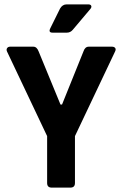

<svg xmlns="http://www.w3.org/2000/svg" viewBox="-20 -856 557 876"><path d="M284 -836H383Q393 -836 396 -830Q399 -824 393 -816L312 -720Q301 -707 285 -707H220Q199 -707 210 -728L254 -817Q265 -836 284 -836ZM301 0H216Q195 0 195 -21V-235L12 -621Q8 -630 12.5 -636.5Q17 -643 26 -643H132Q148 -643 156 -622L256 -379H263L361 -622Q368 -643 385 -643H491Q501 -643 505.5 -637Q510 -631 505 -621L322 -235V-21Q322 0 301 0Z"/></svg>

Font: Rajdhani
Style: Bold
Weight: 700
Designer: Satya Rajpurohit, Jyotish Sonowal
Foundry: Indian Type Foundry
Version: Version 1.201 February 1, 2022